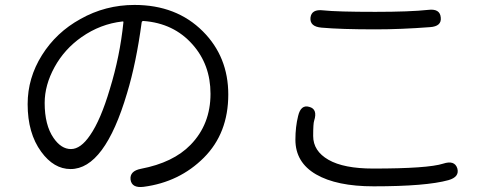

<svg xmlns="http://www.w3.org/2000/svg" viewBox="-20 -733 2040 778"><path d="M562 24Q514 30 509 -5Q505 -40 551 -49Q682 -74 752 -146Q833 -229 833 -353Q833 -471 760 -553Q684 -639 561 -648Q555 -648 554 -642Q532 -478 495 -356Q404 -48 266 -48Q198 -48 147 -118Q92 -193 92 -311Q92 -417 150 -509.5Q208 -602 306 -656Q407 -713 525 -713Q695 -713 802 -606Q905 -503 905 -350Q905 -193 806 -94Q707 5 562 24ZM345 -185Q388 -247 425 -372Q466 -505 480 -642Q481 -647 476 -646Q387 -636 311 -583Q241 -534 201 -461Q161 -388 161 -316Q161 -226 197 -174Q228 -129 267.5 -129Q307 -129 345 -185Z M1494 22Q1344 22 1260.5 -26.5Q1177 -75 1177 -167Q1177 -219 1188 -263Q1199 -310 1233 -300Q1268 -291 1253 -244Q1249 -233 1249 -182Q1249 -121 1311 -85.5Q1373 -50 1492 -50Q1714 -50 1776 -70Q1822 -85 1833 -51Q1843 -16 1797 -3Q1707 22 1494 22ZM1501 -614Q1361 -614 1283 -621Q1235 -625 1238 -661Q1242 -697 1290 -691Q1346 -685 1501 -685Q1641 -685 1715 -693Q1763 -699 1766 -662Q1770 -626 1722 -623Q1604 -614 1501 -614Z"/></svg>

Font: Resource Han Rounded JP Normal
Style: Regular
Weight: 350
Designer: Cyano Hao (round all glyphs); Ryoko NISHIZUKA 西塚涼子 (kana, bopomofo & ideographs); Paul D. Hunt (Latin, Greek & Cyrillic)
Foundry: Cyano Hao
Version: 0.990